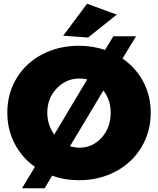

<svg xmlns="http://www.w3.org/2000/svg" viewBox="-20 -948 842 1023"><path d="M602.1 -870.1 449.2 -748 316.9 -757.8 443.8 -928.2ZM632.8 -636.2Q703.6 -587.4 743.4 -512.7Q783.2 -438 783.2 -348.1Q783.2 -246.6 733.9 -164.1Q684.6 -81.5 596.9 -34.7Q509.3 12.2 400.9 12.2Q324.2 12.2 257.8 -12.2L217.8 55.2H97.2L166 -59.1Q96.7 -107.9 57.9 -182.9Q19 -257.8 19 -348.1Q19 -449.7 68.4 -531.2Q117.7 -612.8 204.8 -658.4Q292 -704.1 400.9 -704.1Q473.1 -704.1 540 -682.1L584 -754.9H705.1ZM231.9 -347.2Q231.9 -283.2 269 -231L444.8 -524.9Q422.9 -529.8 403.8 -529.8Q333 -529.8 282.5 -477.3Q231.9 -424.8 231.9 -347.2ZM403.8 -161.1Q473.1 -161.1 521.5 -214.6Q569.8 -268.1 569.8 -347.2Q569.8 -415.5 530.8 -465.8L353 -168.9Q378.9 -161.1 403.8 -161.1Z"/></svg>

Font: Montserrat-Arabic ExtraBold
Style: Regular
Weight: 800
Designer: Mohamed Gaber
Foundry: Kief Type Foundry
Version: Version 5.008;PS 005.008;hotconv 1.0.88;makeotf.lib2.5.64775